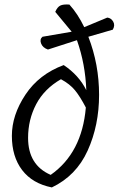

<svg xmlns="http://www.w3.org/2000/svg" viewBox="-20 -821 520 841"><path d="M367 -660Q414 -539 414 -405.5Q414 -272 364 -161.5Q314 -51 207 0Q122 -17 77 -76Q32 -135 32 -226Q32 -317 91.5 -406.5Q151 -496 259 -536Q326 -491 358 -426Q354 -540 317 -645L190 -604Q167 -612 160 -630.5Q153 -649 166 -660L294 -682L222 -769Q231 -790 244 -796.5Q257 -803 284 -801Q321 -760 349 -702L450 -744Q467 -742 476 -726Q485 -710 474 -691ZM103 -217Q103 -98 202 -55Q339 -151 356 -350Q331 -398 308.5 -425.5Q286 -453 247 -474Q174 -432 138.5 -364.5Q103 -297 103 -217Z"/></svg>

Font: Tillana
Style: Regular
Weight: 400
Designer: Lipi Raval (Devanagari, Latin), Jonny Pinhorn (Latin)
Foundry: Indian Type Foundry
Version: Version 2.002;PS 1.0;hotconv 1.0.79;makeotf.lib2.5.61930; tt